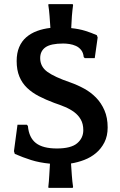

<svg xmlns="http://www.w3.org/2000/svg" viewBox="-20 -788 575 922"><path d="M173 -509Q173 -468 207.5 -443Q242 -418 318 -392Q352 -380 384 -362.5Q416 -345 441 -319.5Q466 -294 481.5 -258.5Q497 -223 497 -176Q497 -135 481.5 -104.5Q466 -74 441 -53Q416 -32 384.5 -20Q353 -8 321 -3Q323 26 325 54.5Q327 83 331 110L329 114H213L212 110Q215 84 216.5 55.5Q218 27 220 -2Q169 -7 129.5 -19.5Q90 -32 51 -49L47 -62L64 -189H109L114 -183Q119 -127 152.5 -101Q186 -75 253 -75Q321 -75 350.5 -100Q380 -125 380 -163Q380 -193 368 -214Q356 -235 336.5 -249.5Q317 -264 292 -274.5Q267 -285 240 -294Q200 -309 167 -326Q134 -343 110 -366Q86 -389 73 -420.5Q60 -452 60 -495Q60 -533 72 -561.5Q84 -590 106 -609Q128 -628 157.5 -639Q187 -650 222 -654Q220 -683 218 -711Q216 -739 212 -764L213 -768H329L331 -764Q324 -713 322 -653Q360 -649 389 -640Q418 -631 445 -619L449 -608L435 -509H387L382 -514Q380 -535 369.5 -548Q359 -561 344.5 -567.5Q330 -574 314 -576.5Q298 -579 284 -579Q224 -579 198.5 -561Q173 -543 173 -509Z"/></svg>

Font: QuattrocentoBold
Style: Bold
Weight: 700
Designer: Pablo Impallari
Foundry: Pablo Impallari, Igino Marini, Branda Gallo
Version: Version 2.000